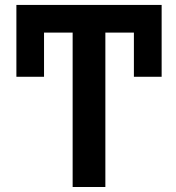

<svg xmlns="http://www.w3.org/2000/svg" viewBox="-20 -747 705 767"><path d="M400.9 0H270.2V-616.8H155.9V-440.3H45.5V-727.3H625.7V-440.3H514.9V-616.8H400.9Z"/></svg>

Font: Linik Sans SemiBold
Style: Regular
Weight: 600
Designer: Rasmus Andersson (font), Cristiano Sobral (main changes)
Foundry: rsms
Version: Version 3.018;June 1, 2022;FontCreator 14.0.0.2814 64-bit; t